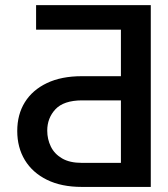

<svg xmlns="http://www.w3.org/2000/svg" viewBox="-20 -736 661 756"><path d="M573.7 0H302.2Q221.7 0 164.8 -28.1Q107.9 -56.2 77.9 -105.7Q47.9 -155.3 47.9 -220.2Q47.9 -285.2 77.9 -333.5Q107.9 -381.8 164.8 -408.9Q221.7 -436 302.2 -436H456.1V-619.1H122.1V-715.8H573.7ZM456.1 -94.7V-340.8H302.2Q230.5 -340.3 198.2 -305.7Q166 -271 166 -221.7Q166 -188 180.2 -158.9Q194.3 -129.9 224.4 -112.3Q254.4 -94.7 302.2 -94.7Z"/></svg>

Font: Inter 28pt Medium
Style: Regular
Weight: 500
Designer: Rasmus Andersson
Foundry: rsms
Version: Version 4.001;git-66647c0bb